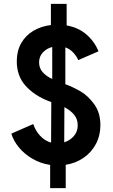

<svg xmlns="http://www.w3.org/2000/svg" viewBox="-20 -856 589 1000"><path d="M241.2 2.9Q191.4 -4.4 149.2 -29.1Q106.9 -53.7 78.4 -88.4Q49.8 -123 39.1 -160.2L153.3 -210Q164.1 -176.3 188.5 -149.4Q212.9 -122.6 246.1 -113.3L247.1 -324.7L234.4 -329.1Q160.6 -357.4 114 -408.4Q67.4 -459.5 67.4 -537.1Q67.4 -590.3 90.1 -630.6Q112.8 -670.9 153.1 -695.1Q193.4 -719.2 245.1 -725.6V-835.9H327.1V-723.6Q387.7 -712.9 429.7 -676.8Q471.7 -640.6 493.2 -588.9L387.7 -543Q378.4 -564 361.3 -582.3Q344.2 -600.6 320.3 -609.4V-417.5Q362.3 -401.9 400.4 -379.6Q438.5 -357.4 470.7 -313.2Q502.9 -269 502.9 -204.1Q502.9 -150.4 479.7 -106.4Q456.5 -62.5 415.5 -34.2Q374.5 -5.9 322.3 2.4V124H241.2ZM252 -444.3V-611.3Q222.2 -603.5 202.9 -582.5Q183.6 -561.5 183.6 -531.2Q183.6 -501.5 201.9 -480.5Q220.2 -459.5 252 -444.3ZM384.8 -203.1Q384.8 -235.8 366 -258.5Q347.2 -281.2 315.4 -297.9L314.5 -114.7Q345.2 -124.5 365 -147.7Q384.8 -170.9 384.8 -203.1Z"/></svg>

Font: Reddit Sans Chocolate
Style: Bold
Weight: 700
Designer: Stephen Hutchings
Foundry: Reddit
Version: Version 1.011